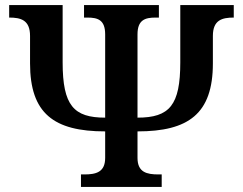

<svg xmlns="http://www.w3.org/2000/svg" viewBox="-20 -734 953 754"><path d="M298 0H615V-49H602C557 -49 520 -57 520 -114V-218C720 -218 816 -287 816 -485V-593C816 -656 853 -665 898 -665V-714H688V-489C688 -321 646 -272 520 -272V-599C520 -656 550 -665 591 -665H604V-714H310V-665H323C364 -665 393 -656 393 -599V-272C270 -272 226 -319 226 -489V-714H16V-665C61 -665 98 -656 98 -593V-485C98 -289 191 -218 393 -218V-114C393 -57 356 -49 311 -49H298Z"/></svg>

Font: Noto Serif SemiBold
Style: Regular
Weight: 600
Designer: Monotype Design Team
Foundry: Monotype Imaging Inc.
Version: Version 2.013